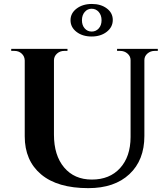

<svg xmlns="http://www.w3.org/2000/svg" viewBox="-20 -951 861 985"><path d="M451.2 -930.7Q497.6 -930.7 528.1 -907.7Q558.6 -884.8 558.6 -848.6Q558.6 -812 527.6 -787.8Q496.6 -763.7 450.2 -763.7Q403.3 -763.7 372.6 -787.4Q341.8 -811 341.8 -847.2Q341.8 -883.3 373 -907Q404.3 -930.7 451.2 -930.7ZM450.2 -906.2Q428.7 -906.2 414.6 -889.6Q400.4 -873 400.4 -847.2Q400.4 -821.3 414.6 -805.2Q428.7 -789.1 450.2 -789.1Q472.2 -789.1 486.6 -805.2Q501 -821.3 501 -847.2Q501 -873 486.6 -889.6Q472.2 -906.2 450.2 -906.2ZM580.6 -700.2H789.6V-689.9H773.4Q752 -689.9 736.3 -676.3Q720.7 -662.6 720.7 -642.6V-253.4Q720.7 -129.4 644 -57.6Q567.4 14.2 433.1 14.2Q274.9 14.2 190.9 -56.4Q106.9 -127 106.9 -251.5V-640.6Q106.4 -662.1 91.3 -676Q76.2 -689.9 54.2 -689.9H37.6V-700.2H326.2V-689.9H309.6Q288.1 -689.9 272.7 -676.3Q257.3 -662.6 256.8 -642.1V-260.3Q256.8 -153.8 309.1 -91.8Q361.3 -29.8 451.2 -29.8Q542.5 -29.8 595.9 -88.4Q649.4 -147 649.9 -247.6V-642.1Q649.9 -662.6 634 -676.3Q618.2 -689.9 596.7 -689.9H580.6Z"/></svg>

Font: Cinzel Decorative Bold
Style: Regular
Weight: 700
Designer: Natanael Gama
Version: Version 1.001;PS 001.001;hotconv 1.0.56;makeotf.lib2.0.21325